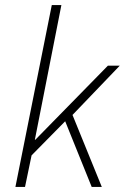

<svg xmlns="http://www.w3.org/2000/svg" viewBox="-20 -740 494 760"><path d="M41 0H79L105 -125L238 -260L343 0H383L267 -285L454 -480H407L120 -187H118L223 -720H185Z"/></svg>

Font: Source Sans Pro Light
Style: Italic
Weight: 300
Italic angle: -11°
Designer: Paul D. Hunt
Foundry: Adobe Systems Incorporated
Version: Version 3.006;hotconv 1.0.111;makeotfexe 2.5.65597